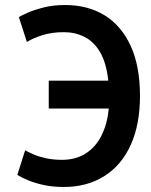

<svg xmlns="http://www.w3.org/2000/svg" viewBox="-20 -729 600 764"><path d="M234 15Q189 15 153 7Q117 -1 91 -12Q65 -23 49 -33L80 -131Q94 -123 115 -114Q136 -105 164.5 -99Q193 -93 226 -93Q282 -93 321.5 -118.5Q361 -144 384 -190Q407 -236 413 -297H174V-408H411Q403 -479 378.5 -521Q354 -563 316.5 -582Q279 -601 234 -601Q186 -601 148.5 -589Q111 -577 87 -562L55 -661Q66 -668 91.5 -679Q117 -690 154.5 -699.5Q192 -709 239 -709Q329 -709 395.5 -668.5Q462 -628 499.5 -547.5Q537 -467 537 -347Q537 -234 500.5 -153Q464 -72 395.5 -28.5Q327 15 234 15Z"/></svg>

Font: Ubuntu Sans Mono SemiBold
Style: Regular
Weight: 600
Monospace: yes
Designer: Dalton Maag Ltd
Foundry: Dalton Maag Ltd
Version: Version 1.006